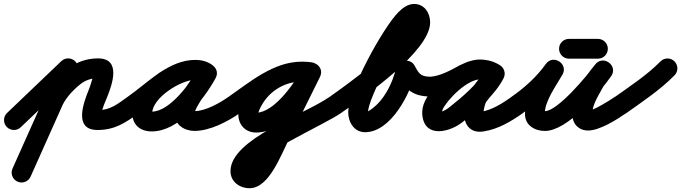

<svg xmlns="http://www.w3.org/2000/svg" viewBox="-71 -613 3477 980"><path d="M-36.5 34.9C-17.3 55 14.7 55.8 34.9 36.5C77.9 -4.5 120.9 -45.6 163.9 -86.6C213.2 -133.7 262.5 -180.9 311.9 -228C332 -247.2 332.8 -279.2 313.5 -299.4C294.3 -319.5 262.3 -320.3 242.1 -301C192.8 -253.9 143.5 -206.8 94.1 -159.7C51.1 -118.6 8.1 -77.6 -34.9 -36.5C-55 -17.3 -55.8 14.7 -36.5 34.9ZM297.6 -310.6C272.1 -322 242.3 -310.5 230.9 -285.1C151.6 -107.6 72.2 69.9 -7.1 247.4C-18.5 272.9 -7.1 302.7 18.4 314.1C43.9 325.5 73.7 314.1 85.1 288.6C164.4 111.1 243.8 -66.4 323.1 -243.9C334.5 -269.3 323.1 -299.2 297.6 -310.6ZM240.1 -58.8C258.9 -107.6 298.4 -150.4 338.6 -182.8C364.8 -203.8 395.6 -214 429 -214C429.2 -214 426.9 -214.4 426 -214.7C424.3 -215.5 422.7 -216.3 421 -217C415.3 -220.6 411.4 -225.2 408.8 -231.4C408.3 -232.6 408.2 -236.5 407.8 -235.2C399.4 -208 392.9 -182.1 382.1 -154.9C356.3 -90.3 301.8 50.5 427 50.5C516.4 50.5 569.6 12.6 638.1 -35.7C660.9 -51.8 666.3 -83.3 650.3 -106.1C634.2 -128.9 602.7 -134.3 579.9 -118.3C529.8 -82.9 492.7 -50.5 427 -50.5C422 -50.5 436.5 -46.7 440.1 -43.2C443 -40.3 447.2 -28.8 447.4 -31.5C449.6 -59.9 465.4 -91.1 475.9 -117.5C501.4 -181.2 549.8 -315 429 -315C372.6 -315 319.3 -296.9 275.4 -261.5C221 -217.8 171.2 -160.8 145.9 -95.2C135.8 -69.1 148.8 -39.9 174.8 -29.9C200.9 -19.8 230.1 -32.8 240.1 -58.8Z M567.5 -48.2C583.4 -25.3 614.9 -19.6 637.8 -35.5C721.6 -93.7 821.5 -206.3 926.6 -206.3C935.3 -206.3 945.4 -205.1 952.6 -199.9C978.7 -181.3 1006.3 -194.4 1020.4 -216.3C1034.4 -238.1 1035.1 -268.6 1007.3 -284.7C980.4 -300.3 956.9 -306.6 925.3 -306.6C795.3 -306.6 604.6 -172.3 604.6 -34.2C604.6 26 646.7 57.8 703.7 57.8C841.6 57.8 969.2 -104 1029.3 -213.8C1045.5 -243.3 1031.4 -270.2 1009.3 -282.3C987.1 -294.4 956.9 -291.8 940.7 -262.3C902.9 -193.2 820.8 -111 820.8 -31.6C820.8 24.8 870.7 55.2 922 55.2C1000.1 55.2 1090.3 8.2 1153 -35.6C1175.8 -51.6 1181.4 -83.1 1165.4 -106C1149.4 -128.8 1117.9 -134.4 1095 -118.4C1050.5 -87.2 977.8 -45.8 922 -45.8C919.8 -45.8 917.6 -46 915.4 -46.4C910.7 -47.3 917.4 -43.9 919.4 -40.4C920.4 -38.6 921.1 -36.7 921.5 -34.6C921.7 -33.6 921.8 -30.6 921.8 -31.6C921.8 -66.1 1006.8 -172.8 1029.3 -213.7C1045.5 -243.2 1031.4 -270.1 1009.2 -282.3C987.1 -294.4 956.9 -291.8 940.7 -262.2C901.4 -190.4 796.3 -43.2 703.7 -43.2C689.8 -43.2 694.8 -49.4 703.5 -36.2C705.6 -33.1 705.6 -28.9 705.6 -34.2C705.6 -114 853 -205.6 925.3 -205.6C940 -205.6 945.3 -203.9 956.7 -197.3C984.4 -181.2 1011.1 -193.1 1024.4 -213.7C1037.7 -234.2 1037.4 -263.5 1011.4 -282.1C986.7 -299.7 956.6 -307.3 926.6 -307.3C789.8 -307.3 685.2 -191.5 580.2 -118.5C557.3 -102.6 551.6 -71.1 567.5 -48.2Z M1082.6 -48.1C1098.5 -25.2 1130 -19.6 1152.9 -35.6C1245.6 -100.2 1353 -197.3 1470.3 -197.3C1482.4 -197.3 1493.9 -196.4 1505.8 -194.9C1538.9 -190.8 1558.7 -213.4 1562.1 -238.3C1565.4 -263.2 1552.2 -290.3 1519.2 -295C1504.1 -297.1 1489.4 -298.2 1474.2 -298.2C1348.9 -298.2 1235.8 -232.7 1175.3 -123C1159.8 -95 1145.6 -61 1145.6 -28.4C1145.6 24.3 1182.3 63.5 1235.7 63.5C1379 63.5 1507.2 -107.7 1562.4 -220.9C1577.1 -251.1 1561.9 -277.2 1539.2 -288.3C1516.6 -299.4 1486.6 -295.5 1471.7 -265.4C1420.8 -162.4 1369.8 -59.4 1318.8 43.5C1318.8 43.6 1319 43.1 1319.2 42.7C1319.4 42.3 1319.6 41.9 1319.6 41.9C1295.8 85.6 1219.4 246.6 1202.8 246.6C1193.6 246.6 1199.3 243.4 1204.4 253.1C1205.6 255.3 1206.5 262.9 1206.5 260.4C1206.5 190.7 1585.3 23.1 1669 -35.7C1691.8 -51.7 1697.4 -83.2 1681.3 -106C1665.3 -128.8 1633.8 -134.4 1611 -118.3C1480.3 -26.6 1105.5 96.3 1105.5 260.4C1105.5 314.9 1152.1 347.6 1202.8 347.6C1305.6 347.6 1364.6 170.5 1408.4 90.1C1408.4 90.1 1408.6 89.7 1408.8 89.3C1409 88.9 1409.2 88.5 1409.2 88.5C1460.3 -14.5 1511.3 -117.6 1562.3 -220.6C1577.1 -250.7 1561.8 -276.9 1539.1 -288.1C1516.4 -299.2 1486.3 -295.3 1471.6 -265.1C1437.1 -194.3 1329.5 -37.5 1235.7 -37.5C1233.8 -37.5 1237.1 -36.9 1237.8 -36.5C1242.3 -34.4 1246.6 -25.3 1246.6 -28.4C1246.6 -42.5 1257.1 -62.3 1263.7 -74.2C1306.7 -151.9 1385.6 -197.2 1474.2 -197.2C1484.6 -197.2 1494.6 -196.5 1504.8 -195C1537.8 -190.3 1557.7 -213.3 1561.1 -238.4C1564.5 -263.6 1551.3 -291 1518.2 -295.1C1502.2 -297.1 1486.5 -298.3 1470.3 -298.3C1326.3 -298.3 1207.7 -196.9 1095.1 -118.4C1072.2 -102.5 1066.6 -71 1082.6 -48.1Z M1598.6 -48.1C1614.5 -25.3 1646 -19.6 1668.9 -35.6C1785.7 -116.9 2124.5 -351.1 2124.5 -498.6C2124.5 -546.7 2095.4 -592.8 2042.9 -592.8C2010.7 -592.8 1984.3 -572.6 1962.8 -551.2C1885.3 -474 1706.4 -149.1 1706.4 -39.6C1706.4 10.5 1736.6 61.8 1792.2 61.8C1925 61.8 2024.3 -136.8 2049.2 -243.6C2054 -264.4 2025.5 -270.3 1998.3 -266.3C1971.2 -262.4 1945.5 -248.6 1956.1 -230C1997.3 -157.8 2035.4 -120.5 2126 -120.5C2153.9 -120.5 2176.5 -143.1 2176.5 -171C2176.5 -198.9 2153.9 -221.5 2126 -221.5C2072.2 -221.5 2066.2 -240.7 2043.9 -280C2033.3 -298.6 2012.4 -305.6 1993 -302.8C1973.6 -300 1955.7 -287.3 1950.8 -266.4C1932.6 -188 1890.6 -101.9 1822.9 -54.5C1816.2 -49.8 1800.9 -39.2 1792.2 -39.2C1788.8 -39.2 1799 -38.2 1802 -36.7C1813 -31 1807.4 -26 1807.4 -39.6C1807.4 -114 1969.1 -402.6 2020.3 -464.2C2029.1 -474.8 2035.3 -481.5 2045.5 -489.9C2047 -491 2048.6 -492 2050.1 -493C2047.6 -492.6 2045.3 -492.2 2042.9 -491.8C2045.8 -491.8 2037.1 -492.5 2034.4 -493.5C2024.9 -497.4 2023.5 -509 2023.5 -498.6C2023.5 -413.6 1688.6 -172.3 1611.1 -118.4C1588.3 -102.5 1582.6 -71 1598.6 -48.1Z M2114 -120.5C2116.3 -120.5 2118.7 -120.5 2121 -120.5C2124 -120.5 2127 -120.5 2130 -120.5C2130 -120.5 2131.1 -120.5 2132.1 -120.6C2133.1 -120.6 2134.2 -120.7 2134.2 -120.7C2202.2 -126.3 2264.2 -158.5 2323.2 -190.7C2323.2 -190.7 2322.4 -190.3 2321.7 -189.9C2320.9 -189.5 2320.2 -189.2 2320.2 -189.2C2344 -200.2 2364.1 -211.8 2391.7 -207.2C2391.7 -207.2 2391.6 -207.2 2391.5 -207.2C2391.3 -207.2 2391.2 -207.3 2391.2 -207.3C2404.2 -205 2415.6 -201.5 2427 -194.7C2455.8 -177.5 2483.1 -190.3 2496.2 -211.8C2509.2 -233.3 2508 -263.5 2479.4 -281.1C2461.4 -292.1 2444.1 -299.4 2423.4 -304.2C2423.4 -304.2 2423.3 -304.2 2423.2 -304.3C2423.1 -304.3 2423 -304.3 2423 -304.3C2391.9 -311.2 2360.2 -310.5 2329.7 -301.4C2329.6 -301.4 2330.2 -301.6 2330.7 -301.7C2331.2 -301.8 2331.8 -302 2331.8 -302C2314.9 -297.8 2298.9 -290.9 2283.4 -283.2C2283.4 -283.2 2283.2 -283 2282.9 -282.9C2282.7 -282.8 2282.4 -282.7 2282.4 -282.7C2227.9 -253.9 2181.4 -211.4 2141.6 -164.8C2141.6 -164.8 2140.9 -163.9 2140.3 -163.1C2139.6 -162.2 2138.9 -161.4 2138.9 -161.4C2108.8 -119.3 2078.3 -78.5 2084.9 -23C2098.8 94.5 2225.6 60.8 2289.3 10.7C2360.7 -45.7 2458 -131.2 2499.2 -213.4C2513.3 -241.7 2500.2 -267.5 2479.2 -279.7C2458.2 -291.8 2429.3 -290.2 2411.9 -263.8C2406.3 -255.5 2400.6 -247.3 2394.6 -239.3C2374.4 -212.4 2355.2 -184.3 2333.4 -158.6C2333.4 -158.6 2333 -158.1 2332.6 -157.6C2332.2 -157.1 2331.8 -156.6 2331.8 -156.6C2280.7 -89.5 2271.4 76.5 2396.4 58C2396.4 58 2396.5 57.9 2396.5 57.9C2396.5 57.9 2396.5 57.9 2396.5 57.9C2471.4 46.7 2537 7.1 2598 -35.6C2620.8 -51.6 2626.4 -83.1 2610.4 -106C2594.4 -128.8 2562.9 -134.4 2540 -118.4C2492.5 -85.1 2440 -50.8 2381.5 -41.9C2381.5 -41.9 2381.5 -41.9 2381.5 -41.9C2381.6 -41.9 2381.6 -42 2381.6 -42C2380 -41.7 2391.3 -40.1 2397.2 -29.3C2397.6 -28.5 2396.9 -31.2 2396.8 -32.1C2395.8 -49.3 2404.4 -85.2 2412.2 -95.4C2412.2 -95.4 2411.8 -94.9 2411.4 -94.4C2411 -93.9 2410.5 -93.4 2410.6 -93.4C2433.5 -120.6 2454 -150.2 2475.4 -178.7C2482.6 -188.3 2489.5 -198.1 2496.1 -208.2C2513.6 -234.6 2498.8 -261.3 2476.2 -274.4C2453.5 -287.5 2423 -286.9 2408.8 -258.6C2374.9 -190.8 2285.7 -115.2 2226.7 -68.7C2213.5 -58.2 2195.8 -45.3 2178.6 -42.7C2175.6 -42.3 2185.2 -34.8 2185.1 -35C2182.4 -57.9 2208 -84.4 2221.1 -102.6C2221.1 -102.6 2220.4 -101.8 2219.7 -100.9C2219.1 -100 2218.4 -99.2 2218.4 -99.2C2249.8 -136 2286.5 -170.6 2329.6 -193.3C2329.6 -193.3 2329.3 -193.2 2329.1 -193.1C2328.8 -193 2328.6 -192.8 2328.6 -192.8C2337.4 -197.3 2346.6 -201.6 2356.2 -204C2356.3 -204 2356.8 -204.2 2357.3 -204.3C2357.8 -204.4 2358.3 -204.6 2358.3 -204.6C2372.5 -208.8 2386.7 -208.9 2401 -205.7C2401 -205.7 2400.9 -205.7 2400.8 -205.7C2400.7 -205.8 2400.6 -205.8 2400.6 -205.8C2410.9 -203.4 2418 -200.2 2426.6 -194.9C2455.2 -177.4 2482.6 -190.4 2495.8 -212.1C2508.9 -233.7 2507.7 -264.1 2479 -281.3C2457 -294.5 2433.9 -302.3 2408.8 -306.7C2408.8 -306.7 2408.7 -306.8 2408.5 -306.8C2408.4 -306.8 2408.3 -306.8 2408.3 -306.8C2358.7 -315.1 2321.3 -301 2277.8 -280.8C2277.8 -280.8 2277 -280.5 2276.3 -280.1C2275.6 -279.7 2274.8 -279.3 2274.8 -279.3C2229.3 -254.5 2178.6 -225.7 2125.8 -221.3C2125.8 -221.3 2126.8 -221.4 2127.9 -221.4C2129 -221.5 2130 -221.5 2130 -221.5C2127 -221.5 2124 -221.5 2121 -221.5C2118.7 -221.5 2116.3 -221.5 2114 -221.5C2086.1 -221.5 2063.5 -198.9 2063.5 -171C2063.5 -143.1 2086.1 -120.5 2114 -120.5Z M2526.4 -48.4C2542.2 -25.4 2573.6 -19.6 2596.6 -35.4C2672.4 -87.5 2743.6 -152.5 2797.1 -227.7C2815.7 -253.8 2802.3 -281.2 2780.4 -295.2C2758.5 -309.2 2727.9 -309.8 2712.1 -282C2669.5 -207.1 2608.4 -120.1 2608.4 -31.7C2608.4 26.2 2658 55.4 2710.2 55.4C2825.6 55.4 2985.7 -135.9 3048.2 -223.7C3067.1 -250.4 3057.2 -278.4 3037.4 -293.3C3017.5 -308.2 2987.9 -310.1 2967.5 -284.4C2951.5 -264.4 2933.9 -244.4 2921.2 -222.1C2921.2 -222.1 2921 -221.7 2920.8 -221.4C2920.6 -221.1 2920.5 -220.8 2920.5 -220.8C2888.9 -161.6 2850.5 -99.5 2850.5 -30.3C2850.5 -15.4 2853.2 -0.4 2860 13C2860 13 2860.2 13.4 2860.4 13.7C2860.6 14.1 2860.8 14.5 2860.8 14.5C2872.3 35.1 2895.4 53.2 2930.4 53.2C2990.1 53.2 3077.8 -2.6 3125 -35.6C3147.8 -51.6 3153.4 -83.1 3137.4 -106C3121.4 -128.8 3089.9 -134.4 3067 -118.4C3037.9 -98 2956.4 -47.8 2930.4 -47.8C2925.4 -47.8 2934.2 -46.1 2936.1 -45.1C2942.9 -41.5 2957.3 -19.9 2949.2 -34.5C2949.2 -34.5 2949.4 -34.1 2949.6 -33.7C2949.8 -33.4 2950 -33 2950 -33C2949.7 -33.6 2950.6 -31.8 2950.8 -31.2C2952.3 -27.4 2951.5 -29.6 2951.5 -30.3C2951.5 -79.5 2986.8 -130.5 3009.5 -173.2C3009.6 -173.2 3009.4 -172.9 3009.2 -172.6C3009 -172.3 3008.8 -171.9 3008.8 -171.9C3018.9 -189.6 3033.8 -205.6 3046.5 -221.6C3066.9 -247.2 3056.2 -275.7 3035.7 -291.1C3015.2 -306.6 2984.8 -309 2965.8 -282.3C2928.5 -229.7 2775.5 -45.6 2710.2 -45.6C2694.6 -45.6 2700.5 -50.1 2706.5 -40.5C2708.1 -37.8 2709.4 -28.6 2709.4 -31.7C2709.4 -97.6 2767.3 -174.7 2799.9 -232C2815.7 -259.8 2803.7 -286.4 2783.1 -299.5C2762.6 -312.6 2733.4 -312.3 2714.9 -286.3C2668.2 -220.7 2605.5 -164.1 2539.4 -118.6C2516.4 -102.8 2510.6 -71.4 2526.4 -48.4ZM2833 -313.5C2882.3 -313.5 2931.7 -313.5 2981 -313.5C3008.9 -313.5 3031.5 -336.1 3031.5 -364C3031.5 -391.9 3008.9 -414.5 2981 -414.5C2931.7 -414.5 2882.3 -414.5 2833 -414.5C2805.1 -414.5 2782.5 -391.9 2782.5 -364C2782.5 -336.1 2805.1 -313.5 2833 -313.5Z M3053.8 -46.4C3070 -23.7 3101.5 -18.3 3124.3 -34.5C3208.9 -94.6 3299 -154.4 3372 -228.6C3391.6 -248.5 3391.3 -280.4 3371.4 -300C3351.5 -319.6 3319.6 -319.3 3300 -299.4C3231.3 -229.6 3145.4 -173.5 3065.7 -116.8C3043 -100.7 3037.7 -69.1 3053.8 -46.4Z"/></svg>

Font: FRB American Cursive Guidelines Ultra
Style: Bold Italic
Weight: 1000
Italic angle: -25°
Version: Version 2.0;Modular Font Editor K font №1